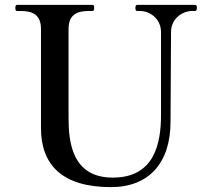

<svg xmlns="http://www.w3.org/2000/svg" viewBox="-20 -753 861 787"><path d="M435 14C591 14 679 -86 679 -254C679 -321 681 -536 681 -621C681 -678 729 -708 767 -708H779C785 -708 787 -713 787 -720C787 -728 786 -733 779 -733H542C537 -733 535 -728 535 -720C535 -713 537 -708 542 -708H555C592 -708 640 -678 640 -621V-283C640 -162 612 -25 442 -25C275 -25 261 -172 261 -269V-634C261 -696 299 -708 346 -708H359C365 -708 366 -713 366 -720C366 -728 365 -733 359 -733H50C44 -733 43 -728 43 -720C43 -713 44 -708 50 -708H63C110 -708 148 -696 148 -634V-228C148 -79 233 14 435 14Z"/></svg>

Font: Shippori Mincho OTF SemiBold
Style: Regular
Weight: 600
Designer: FONTDASU
Foundry: FONTDASU / Google Inc. / but / Adobe
Version: Version 3.300;hotconv 1.0.109;makeotfexe 2.5.65596